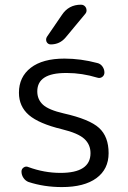

<svg xmlns="http://www.w3.org/2000/svg" viewBox="-20 -799 536 807"><path d="M234.4 -72.3Q360.4 -72.3 360.4 -155.3Q360.4 -191.4 334.5 -215.3Q308.6 -239.3 240.2 -255.9Q143.6 -279.3 101.6 -315.4Q59.6 -351.6 59.6 -409.2Q59.6 -475.6 109.4 -514.2Q159.2 -552.7 251 -552.7Q319.3 -552.7 388.7 -534.2Q402.3 -531.2 410.6 -519.5Q418.9 -507.8 418.9 -494.1Q418.9 -482.4 409.7 -475.6Q400.4 -468.8 388.7 -472.7Q324.2 -492.2 261.7 -492.2Q258.8 -492.2 256.8 -492.2Q136.7 -492.2 136.7 -415Q136.7 -380.9 160.6 -358.9Q184.6 -336.9 248 -322.3Q356.4 -297.9 396.5 -261.2Q436.5 -224.6 436.5 -155.3Q436.5 -87.9 385.3 -50.3Q334 -12.7 240.2 -12.7Q165 -12.7 99.6 -34.2Q86.9 -39.1 78.6 -51.3Q70.3 -63.5 70.3 -78.1Q70.3 -88.9 79.6 -95.2Q88.9 -101.6 99.6 -96.7Q166 -72.3 234.4 -72.3ZM320.3 -779.3Q335 -779.3 341.8 -765.6Q343.8 -759.8 343.8 -754.9Q343.8 -747.1 337.9 -740.2L255.9 -641.6Q231.4 -612.3 193.4 -612.3Q181.6 -612.3 175.8 -623Q173.8 -627.9 173.8 -632.8Q173.8 -637.7 176.8 -643.6L240.2 -736.3Q268.6 -779.3 320.3 -779.3Z"/></svg>

Font: Gen Jyuu Gothic P Normal
Style: Regular
Weight: 300
Designer: [Source Han Sans]
Ryoko NISHIZUKA  (kana & ideographs); Paul D. Hunt (Latin, Greek & Cyrillic); Wenlong ZHANG  (bopomofo
Version: Version 1.002.20150607